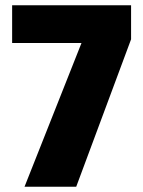

<svg xmlns="http://www.w3.org/2000/svg" viewBox="-20 -708 541 728"><path d="M73 0 289 -545H26V-688H477V-559L269 0Z"/></svg>

Font: Saira SemiCondensed ExtraBold
Style: Regular
Weight: 800
Width: 4
Designer: Hector Gatti with collaboration of the Omnibus-Type team
Foundry: Omnibus-Type
Version: Version 1.101